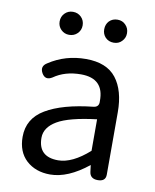

<svg xmlns="http://www.w3.org/2000/svg" viewBox="-87 -833 737 912"><g transform="rotate(10 282.0 -377.0)"><path d="M217 13Q147 13 102 -28Q58 -69 58 -141Q58 -229 137 -276Q217 -324 367 -340Q392 -344 390 -371Q392 -481 280 -481Q203 -481 149 -443Q117 -423 99 -454Q81 -486 113 -505Q192 -557 291 -557Q391 -557 437 -498Q483 -439 483 -334V-33Q483 0 445 0Q408 0 404 -33L400 -65Q303 13 217 13ZM243 -60Q311 -60 392 -132V-284Q259 -268 203 -235Q147 -202 147 -152Q147 -60 243 -60ZM191 -656Q168 -656 152 -672Q136 -688 136 -711Q136 -735 152 -751Q168 -767 191 -767Q215 -767 231 -751Q247 -735 247 -711Q247 -688 231 -672Q215 -656 191 -656ZM366 -672Q351 -688 351 -711Q351 -735 366 -751Q382 -767 406 -767Q430 -767 445 -751Q461 -735 461 -711Q461 -688 445 -672Q430 -656 406 -656Q382 -656 366 -672Z"/></g></svg>

Font: Swei Gothic CJK TC Regular
Style: Regular
Weight: 400
Version: Version 2.129